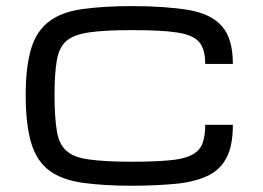

<svg xmlns="http://www.w3.org/2000/svg" viewBox="-20 -593 855 624"><path d="M407.7 10.7Q318.8 10.7 247.6 1Q180.7 -8.8 141.1 -38.1Q100.1 -67.9 82 -126.5Q63.5 -188 63.5 -284.2Q63.5 -377.4 82 -437.5Q100.1 -494.6 141.1 -524.4Q181.2 -554.2 247.6 -563.5Q318.8 -573.2 407.7 -573.2Q516.1 -573.2 593.8 -560.5Q667.5 -547.4 701.7 -507.3Q736.8 -467.3 736.8 -385.3H647Q647 -433.6 627.4 -456.1Q607.9 -479.5 556.2 -487.3Q508.8 -495.1 407.7 -495.1Q320.3 -495.1 270 -487.8Q219.2 -480.5 195.3 -459.5Q171.4 -438.5 164.6 -396Q157.2 -354 157.2 -284.2Q157.2 -211.9 164.6 -168.5Q171.4 -124.5 195.3 -103.5Q219.2 -81.1 270 -74.7Q320.3 -67.4 407.7 -67.4Q481.4 -67.4 528.3 -71.8Q573.7 -75.2 601.1 -88.4Q627.4 -101.1 637.2 -124.5Q647 -149.9 647 -187.5H736.8Q736.8 -121.1 717.3 -82.5Q697.3 -42.5 657.7 -22.9Q615.2 -2.4 555.7 3.9Q486.3 10.7 407.7 10.7Z"/></svg>

Font: Michroma+
Style: Regular
Weight: 400
Designer: beogot
Foundry: beogot
Version: Version